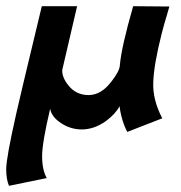

<svg xmlns="http://www.w3.org/2000/svg" viewBox="-28 -409 585 620"><path d="M402 -389 519 -388Q497 -314 494 -300Q469 -201 467 -145Q464 -88 496 -27L383 17Q378 8 373 -5Q362 -34 358 -66Q345 -41 314 -18Q276 9 236 9Q200 9 169 -11.5Q138 -32 134 -58Q108 52 108 95Q108 140 123 166L1 191Q-8 170 -8 137Q-8 102 24 -40Q29 -65 107 -389H221L173 -183Q172 -159 193 -133Q218 -102 258 -102Q299 -102 332 -146Q358 -179 359 -198Q364 -257 402 -389Z"/></svg>

Font: GFS Neohellenic Rg
Style: Bold Italic
Weight: 700
Italic angle: -12°
Designer: Designed by Takis Katsoulidis and George D. Matthiopoulos.
Foundry: Designed by Takis Katsoulidis and George D. Matthiopoulos.
Version: Version 1.0